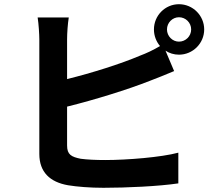

<svg xmlns="http://www.w3.org/2000/svg" viewBox="-20 -850 1040 913"><path d="M831 -652C800 -652 774 -678 774 -710C774 -742 800 -768 831 -768C863 -768 889 -742 889 -710C889 -678 863 -652 831 -652ZM299 -663C299 -691 302 -736 307 -767H159C164 -736 167 -685 167 -663V-118C167 -32 217 16 304 31C347 38 407 43 472 43C582 43 734 36 828 22V-124C746 -102 584 -89 480 -89C435 -89 394 -91 364 -95C319 -104 299 -115 299 -158V-343C429 -375 590 -425 691 -465C724 -477 769 -496 808 -512L767 -609C785 -597 807 -590 831 -590C897 -590 951 -644 951 -710C951 -776 897 -830 831 -830C765 -830 712 -776 712 -710C712 -680 723 -652 741 -631C707 -611 677 -597 645 -585C556 -547 417 -503 299 -474Z"/></svg>

Font: Noto Sans CJK JP Bold
Style: Regular
Weight: 700
Designer: Ryoko NISHIZUKA (kana & ideographs); Paul D. Hunt (Latin, Greek & Cyrillic); Wenlong ZHANG (bopomofo); Sandoll Communica
Foundry: Adobe Systems Incorporated
Version: Version 1.004;PS 1.004;hotconv 1.0.82;makeotf.lib2.5.63406